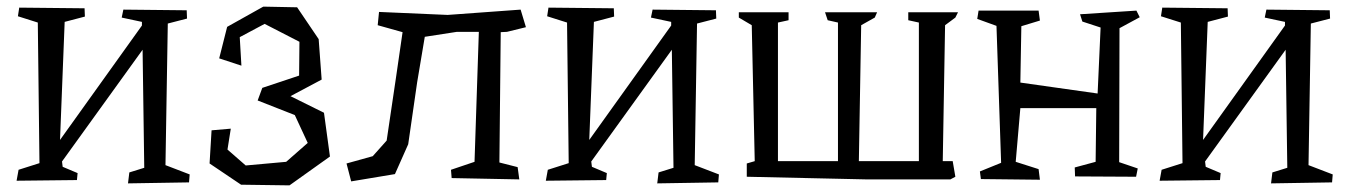

<svg xmlns="http://www.w3.org/2000/svg" viewBox="-20 -538 4069 579"><path d="M99 -46 94 -470 34 -489 38 -515 235 -513 236 -488 175 -472 161 -116 408 -461V-472L347 -485L352 -509L543 -507L544 -482L486 -467L479 -40L552 -12L550 12L366 15L370 -18L415 -32L410 -388L167 -51L169 -35L214 -16L212 5L30 7L36 -26Z M876 -516 941 -420 950 -298 856 -248 957 -198 975 -66 853 21 707 19 612 -45 618 -145 676 -150 666 -87 721 -39 843 -50 908 -107 869 -191 757 -235 771 -273 882 -310 883 -412 778 -466 703 -426 708 -340 641 -362 665 -457 774 -518Z M1550 -509 1566 -456 1509 -442 1490 -441 1486 -48 1541 -34 1546 3 1342 -1 1340 -26 1411 -50 1424 -442H1358L1261 -427L1238 -290L1211 -103L1171 -13L1039 9L1025 -45L1104 -67L1146 -114L1174 -303L1194 -441L1119 -462L1123 -502L1330 -493Z M1695 -46 1690 -470 1630 -489 1634 -515 1831 -513 1832 -488 1771 -472 1757 -116 2004 -461V-472L1943 -485L1948 -509L2139 -507L2140 -482L2082 -467L2075 -40L2148 -12L2146 12L1962 15L1966 -18L2011 -32L2006 -388L1763 -51L1765 -35L1810 -16L1808 5L1626 7L1632 -26Z M2853 -52 2861 -5 2846 3H2618H2593L2232 -5V-45L2256 -52L2247 -462L2208 -485V-501H2358V-477L2326 -470V-52H2468H2507V-470L2476 -477L2468 -501H2625L2618 -485L2577 -462L2570 -52H2618H2751V-470L2719 -477V-501H2869L2861 -485L2830 -462L2823 -52Z M3355 -49 3411 -30 3406 -5 3222 -6 3221 -33 3284 -50 3286 -212H3057L3043 -50L3112 -28L3116 4L2938 2L2935 -21L2999 -47L2985 -460L2927 -481L2931 -506H3112L3116 -476L3060 -459L3057 -289L3290 -256L3299 -455L3244 -473L3237 -495L3407 -506L3417 -486L3356 -453Z M3546 -46 3541 -470 3481 -489 3485 -515 3682 -513 3683 -488 3622 -472 3608 -116 3855 -461V-472L3794 -485L3799 -509L3990 -507L3991 -482L3933 -467L3926 -40L3999 -12L3997 12L3813 15L3817 -18L3862 -32L3857 -388L3614 -51L3616 -35L3661 -16L3659 5L3477 7L3483 -26Z"/></svg>

Font: Underdog
Style: Regular
Weight: 400
Designer: Sergey Steblina
Foundry: Sergey Steblina, Jovanny Lemonad
Version: Version 1.001; ttfautohint (v0.9)